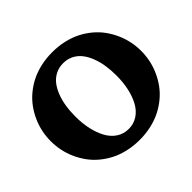

<svg xmlns="http://www.w3.org/2000/svg" viewBox="-152 -787 968 968"><g transform="rotate(-45 332.0 -302.5)"><path d="M248.7 -606.1Q288.3 -615.2 332 -615.2Q375.7 -615.2 415.4 -606.1Q455.1 -596.9 487.2 -580.6Q519.3 -564.2 546.4 -541.5Q573.5 -518.8 593.3 -491.3Q613 -463.9 626.8 -433Q640.6 -402.1 647.5 -369.3Q654.3 -336.4 654.3 -302.7Q654.3 -269 647.5 -236.2Q640.6 -203.4 626.8 -172.5Q613 -141.6 593.3 -114.1Q573.5 -86.7 546.4 -64Q519.3 -41.3 487.2 -24.9Q455.1 -8.5 415.4 0.6Q375.7 9.8 332 9.8Q288.3 9.8 248.7 0.6Q209 -8.5 176.9 -24.9Q144.8 -41.3 117.7 -64Q90.6 -86.7 70.8 -114.1Q51 -141.6 37.2 -172.5Q23.4 -203.4 16.6 -236.2Q9.8 -269 9.8 -302.7Q9.8 -336.4 16.6 -369.3Q23.4 -402.1 37.2 -433Q51 -463.9 70.8 -491.3Q90.6 -518.8 117.7 -541.5Q144.8 -564.2 176.9 -580.6Q209 -596.9 248.7 -606.1ZM185.5 -302.7Q185.5 -253.9 194.9 -211.8Q204.3 -169.7 222.2 -137.5Q240 -105.2 268.2 -86.8Q296.4 -68.4 332 -68.4Q367.7 -68.4 395.9 -86.8Q424.1 -105.2 441.9 -137.5Q459.7 -169.7 469.1 -211.8Q478.5 -253.9 478.5 -302.7Q478.5 -341.8 473 -376.5Q467.5 -411.1 455.8 -440.8Q444.1 -470.5 427.1 -491.7Q410.2 -512.9 385.9 -525Q361.6 -537.1 332 -537.1Q302.5 -537.1 278.2 -525Q253.9 -512.9 236.9 -491.7Q220 -470.5 208.3 -440.8Q196.5 -411.1 191 -376.5Q185.5 -341.8 185.5 -302.7Z"/></g></svg>

Font: Orelega One
Style: Regular
Weight: 400
Version: Version 1.1 ; ttfautohint (v1.8.3)